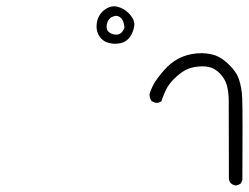

<svg xmlns="http://www.w3.org/2000/svg" viewBox="-20 -420 775 598"><path d="M734.9 140.6Q735.4 52.2 735.4 -20.8Q735.4 -93.8 734.4 -114.3Q732.9 -147 724.6 -171.9Q716.8 -196.8 690.4 -221.4Q664.1 -246.1 637.7 -251Q621.6 -254.4 608.9 -254.4Q543.5 -254.4 500 -210.9Q481.9 -192.4 467.3 -171.4Q452.6 -150.4 445.8 -127Q445.8 -126 445.8 -125Q445.8 -114.3 452.1 -105L463.4 -100.1Q465.3 -99.6 467.8 -99.6Q475.6 -99.6 482.4 -104.5Q488.3 -121.6 496.6 -139.6Q507.3 -162.1 532.5 -184.1Q557.6 -206.1 584.5 -210.9Q598.6 -213.4 610.1 -213.4Q621.6 -213.4 630.4 -211.4Q649.9 -207 664.6 -191.4Q679.7 -176.3 686 -156.2Q691.9 -136.2 692.4 -108.6Q692.9 -81.1 692.9 136.7Q693.8 145.5 699.2 150.9Q706.1 156.7 713.9 157.7Q722.7 156.7 730 151.4ZM322.3 -285.6Q331.5 -283.7 336.9 -283.7Q342.3 -283.7 345.2 -284.2Q370.1 -285.6 384.3 -304.2Q395 -319.3 397.9 -338.4Q398.4 -341.3 398.4 -343.8Q398.4 -361.3 380.9 -378.9Q365.7 -394 346.2 -398.9Q340.8 -400.4 335.4 -400.4Q320.3 -400.4 305.2 -389.2Q280.8 -370.1 280.8 -337.4Q280.8 -314.5 296.4 -298.8Q307.1 -288.1 322.3 -285.6ZM341.8 -312Q338.4 -312 334 -313Q323.7 -315.4 317.9 -321.3Q312 -327.1 312 -336.4Q312 -344.7 314.9 -351.6Q317.9 -358.4 321.5 -362.1Q325.2 -365.7 328.6 -367.2Q334.5 -369.6 337.2 -370.1Q339.8 -370.6 341.1 -370.6Q342.3 -370.6 344 -370.4Q345.7 -370.1 347.7 -369.6Q353 -367.7 356.9 -363.8Q365.7 -355 367.7 -334.5Q359.9 -312 341.8 -312Z"/></svg>

Font: Bakudai
Style: Light
Weight: 300
Version: Version 1.48